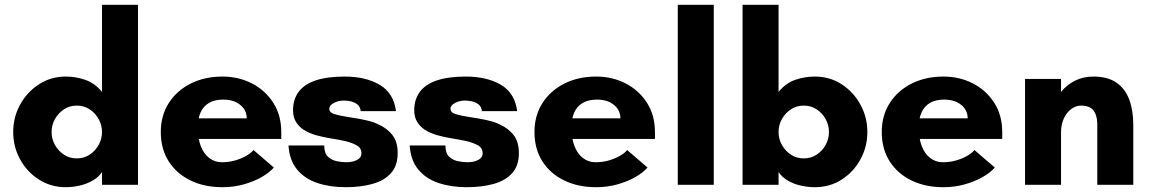

<svg xmlns="http://www.w3.org/2000/svg" viewBox="-20 -770 4792 800"><path d="M254 10Q192 10 142 -22Q92 -54 63.5 -106.5Q35 -159 35 -220Q35 -281 63.5 -333.5Q92 -386 142 -418.5Q192 -451 254 -451Q296 -451 336 -437Q376 -423 405 -387V-750H555V0H405V-53Q390 -31 365 -17Q340 -3 311 3.5Q282 10 254 10ZM300 -110Q330 -110 353.5 -125.5Q377 -141 391 -166Q405 -191 405 -220Q405 -249 391 -274Q377 -299 353.5 -314.5Q330 -330 300 -330Q270 -330 246.5 -314.5Q223 -299 209 -274Q195 -249 195 -220Q195 -191 209 -166Q223 -141 246.5 -125.5Q270 -110 300 -110Z M907 10Q831 10 773 -18.5Q715 -47 682.5 -98.5Q650 -150 650 -220Q650 -289 683.5 -341Q717 -393 775 -422Q833 -451 907 -451Q974 -451 1029.5 -422.5Q1085 -394 1118.5 -342Q1152 -290 1152 -219V-191H779V-277H1008Q1008 -311 981 -333Q954 -355 910 -355Q874 -355 850.5 -341Q827 -327 815.5 -301Q804 -275 804 -239Q804 -194 816.5 -161.5Q829 -129 852 -111.5Q875 -94 904 -94Q935 -94 961.5 -102Q988 -110 1007.5 -121.5Q1027 -133 1036 -145L1121 -72Q1102 -50 1069 -31.5Q1036 -13 994.5 -1.5Q953 10 907 10Z M1420 10Q1355 10 1302.5 -7.5Q1250 -25 1218 -63.5Q1186 -102 1182 -164H1331Q1331 -131 1347 -116.5Q1363 -102 1385 -98Q1407 -94 1423 -94Q1449 -94 1467.5 -103.5Q1486 -113 1486 -131Q1486 -153 1467 -164Q1448 -175 1419 -182Q1392 -188 1360 -193Q1328 -198 1297.5 -206.5Q1267 -215 1244 -230Q1225 -243 1213 -262.5Q1201 -282 1201 -311Q1201 -356 1224.5 -387.5Q1248 -419 1295.5 -435Q1343 -451 1416 -451Q1503 -451 1561.5 -417Q1620 -383 1630 -307H1483Q1481 -325 1469.5 -334.5Q1458 -344 1442.5 -347.5Q1427 -351 1412 -351Q1390 -351 1371 -341Q1352 -331 1352 -317Q1352 -301 1373.5 -294.5Q1395 -288 1427 -283Q1448 -280 1470.5 -276Q1493 -272 1515.5 -266.5Q1538 -261 1558 -251Q1592 -236 1614.5 -208Q1637 -180 1637 -132Q1637 -80 1609.5 -49Q1582 -18 1533 -4Q1484 10 1420 10Z M1925 10Q1860 10 1807.5 -7.5Q1755 -25 1723 -63.5Q1691 -102 1687 -164H1836Q1836 -131 1852 -116.5Q1868 -102 1890 -98Q1912 -94 1928 -94Q1954 -94 1972.5 -103.5Q1991 -113 1991 -131Q1991 -153 1972 -164Q1953 -175 1924 -182Q1897 -188 1865 -193Q1833 -198 1802.5 -206.5Q1772 -215 1749 -230Q1730 -243 1718 -262.5Q1706 -282 1706 -311Q1706 -356 1729.5 -387.5Q1753 -419 1800.5 -435Q1848 -451 1921 -451Q2008 -451 2066.5 -417Q2125 -383 2135 -307H1988Q1986 -325 1974.5 -334.5Q1963 -344 1947.5 -347.5Q1932 -351 1917 -351Q1895 -351 1876 -341Q1857 -331 1857 -317Q1857 -301 1878.5 -294.5Q1900 -288 1932 -283Q1953 -280 1975.5 -276Q1998 -272 2020.5 -266.5Q2043 -261 2063 -251Q2097 -236 2119.5 -208Q2142 -180 2142 -132Q2142 -80 2114.5 -49Q2087 -18 2038 -4Q1989 10 1925 10Z M2464 10Q2388 10 2330 -18.5Q2272 -47 2239.5 -98.5Q2207 -150 2207 -220Q2207 -289 2240.5 -341Q2274 -393 2332 -422Q2390 -451 2464 -451Q2531 -451 2586.5 -422.5Q2642 -394 2675.5 -342Q2709 -290 2709 -219V-191H2336V-277H2565Q2565 -311 2538 -333Q2511 -355 2467 -355Q2431 -355 2407.5 -341Q2384 -327 2372.5 -301Q2361 -275 2361 -239Q2361 -194 2373.5 -161.5Q2386 -129 2409 -111.5Q2432 -94 2461 -94Q2492 -94 2518.5 -102Q2545 -110 2564.5 -121.5Q2584 -133 2593 -145L2678 -72Q2659 -50 2626 -31.5Q2593 -13 2551.5 -1.5Q2510 10 2464 10Z M2804 0V-750H2954V0Z M3375 10Q3347 10 3317.5 3.5Q3288 -3 3263.5 -17Q3239 -31 3224 -53V0H3074V-750H3224V-387Q3253 -423 3292.5 -437Q3332 -451 3375 -451Q3438 -451 3487.5 -418.5Q3537 -386 3565.5 -333.5Q3594 -281 3594 -220Q3594 -159 3565.5 -106.5Q3537 -54 3487.5 -22Q3438 10 3375 10ZM3329 -110Q3359 -110 3382.5 -125.5Q3406 -141 3420 -166Q3434 -191 3434 -220Q3434 -249 3420 -274Q3406 -299 3382.5 -314.5Q3359 -330 3329 -330Q3299 -330 3275.5 -314.5Q3252 -299 3238 -274Q3224 -249 3224 -220Q3224 -191 3238 -166Q3252 -141 3275.5 -125.5Q3299 -110 3329 -110Z M3911 10Q3835 10 3777 -18.5Q3719 -47 3686.5 -98.5Q3654 -150 3654 -220Q3654 -289 3687.5 -341Q3721 -393 3779 -422Q3837 -451 3911 -451Q3978 -451 4033.5 -422.5Q4089 -394 4122.5 -342Q4156 -290 4156 -219V-191H3783V-277H4012Q4012 -311 3985 -333Q3958 -355 3914 -355Q3878 -355 3854.5 -341Q3831 -327 3819.5 -301Q3808 -275 3808 -239Q3808 -194 3820.5 -161.5Q3833 -129 3856 -111.5Q3879 -94 3908 -94Q3939 -94 3965.5 -102Q3992 -110 4011.5 -121.5Q4031 -133 4040 -145L4125 -72Q4106 -50 4073 -31.5Q4040 -13 3998.5 -1.5Q3957 10 3911 10Z M4251 0V-441H4401V-387Q4424 -416 4458.5 -433.5Q4493 -451 4536 -451Q4595 -451 4631.5 -426Q4668 -401 4685 -355.5Q4702 -310 4702 -250V0H4552V-250Q4552 -276 4545 -294Q4538 -312 4523.5 -321Q4509 -330 4485 -330Q4462 -330 4442.5 -315Q4423 -300 4412 -275Q4401 -250 4401 -220V0Z"/></svg>

Font: Teachers
Style: Bold
Weight: 700
Designer: Alfredo Marco Pradil, Chank Diesel
Version: Version 1.001